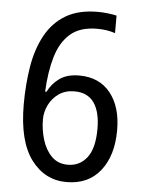

<svg xmlns="http://www.w3.org/2000/svg" viewBox="-53 -766 605 818"><g transform="rotate(5 250.0 -357.0)"><path d="M262 10Q169 10 110.5 -68.5Q52 -147 52 -304Q52 -389 64.5 -465Q77 -541 108.5 -599.5Q140 -658 194.5 -691Q249 -724 333 -724Q353 -724 375 -721.5Q397 -719 413 -715V-640Q379 -652 336 -652Q263 -652 221.5 -616Q180 -580 161 -515.5Q142 -451 138 -366H144Q162 -402 194 -424.5Q226 -447 277 -447Q363 -447 410.5 -388Q458 -329 458 -229Q458 -120 406.5 -55Q355 10 262 10ZM261 -64Q312 -64 343 -104Q374 -144 374 -228Q374 -300 346.5 -339Q319 -378 263 -378Q224 -378 196.5 -359Q169 -340 154 -310Q139 -280 139 -247Q139 -203 152 -160.5Q165 -118 192 -91Q219 -64 261 -64Z"/></g></svg>

Font: Noto Sans Bengali UI SemiCondensed
Style: Regular
Weight: 400
Width: 4
Designer: Jelle Bosma - Monotype Design Team
Foundry: Monotype Imaging Inc.
Version: Version 2.003